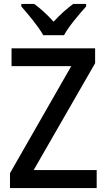

<svg xmlns="http://www.w3.org/2000/svg" viewBox="-20 -961 543 981"><path d="M201 -781H307C331 -826 386 -890 420 -928V-941H354C320 -915 288 -888 254 -850C222 -886 186 -918 155 -941H89V-928C124 -888 177 -825 201 -781ZM474 0V-92H152L466 -638V-714H39V-623H344L31 -76V0Z"/></svg>

Font: Noto Sans Arabic SemCond Med
Style: Regular
Weight: 500
Width: 4
Designer: Monotype Design Team, Nadine Chahine, Nizar Qandah and Khaled Hosny
Foundry: Monotype Imaging Inc.
Version: Version 2.012